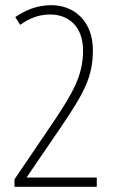

<svg xmlns="http://www.w3.org/2000/svg" viewBox="-20 -722 445 742"><path d="M354 0V-36H84V-38L217 -233C304 -362 339 -424 339 -528C339 -640 267 -702 178 -702C121 -702 76 -681 39 -656L58 -626C88 -647 124 -666 174 -666C243 -666 301 -622 301 -526C301 -429 259 -360 188 -253L36 -29V0Z"/></svg>

Font: Noto Sans Kannada ExtraCondensed ExtraLight
Style: Regular
Weight: 200
Width: 2
Designer: Jelle Bosma - Monotype Design Team
Foundry: Monotype Imaging Inc.
Version: Version 2.005